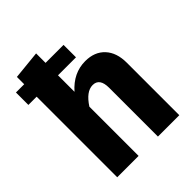

<svg xmlns="http://www.w3.org/2000/svg" viewBox="-211 -881 1004 1004"><g transform="rotate(-45 291.0 -379.0)"><path d="M380 -548Q449 -548 488.5 -505.5Q528 -463 528 -388V0H370V-361Q370 -432 319 -432Q271 -432 227 -364V0H69V-596H8V-688H69V-742L227 -758V-688H360V-596H227V-474Q292 -548 380 -548Z"/></g></svg>

Font: FiraGO
Style: Bold
Weight: 700
Designer: bBox Type
Foundry: bBox Type GmbH
Version: Version 1.001;PS 001.001;hotconv 1.0.88;makeotf.lib2.5.64775